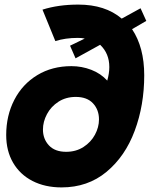

<svg xmlns="http://www.w3.org/2000/svg" viewBox="-20 -799 663 836"><path d="M7 -211Q7 -296 42.5 -364.5Q78 -433 142.5 -472Q207 -511 291 -511Q336 -511 377.5 -495Q419 -479 447 -448Q456 -480 456 -507Q456 -566 416 -604L309 -545L285 -600L349 -631Q338 -634 319 -634Q264 -634 221 -620L165 -757Q234 -779 321 -779Q438 -779 510 -718L592 -763L617 -708L555 -672Q608 -593 608 -471Q608 -341 566.5 -229.5Q525 -118 443.5 -50.5Q362 17 248 17Q176 17 121.5 -11Q67 -39 37 -90.5Q7 -142 7 -211ZM411 -279Q411 -321 385 -349Q359 -377 310 -377Q267 -377 234.5 -356Q202 -335 184.5 -302Q167 -269 167 -235Q167 -194 193 -166Q219 -138 268 -138Q311 -138 343.5 -159Q376 -180 393.5 -212.5Q411 -245 411 -279Z"/></svg>

Font: Open Sauce Sans Black Italic
Style: Regular
Weight: 900
Italic angle: -10°
Designer: Alfredo Marco Pradil
Foundry: Creative Sauce Fz LLC
Version: Version 1.477